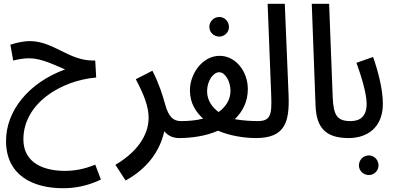

<svg xmlns="http://www.w3.org/2000/svg" viewBox="-20 -727 2103 1018"><path d="M314 271C367 271 436 263 515 225L485 146C423 171 374 179 323 179C222 179 104 143 104 12C104 -178 302 -300 490 -316L485 -406H473C344 -406 263 -509 138 -509C101 -509 63 -499 35 -490L50 -406C74 -412 105 -418 134 -418C199 -418 265 -384 325 -359C131 -288 12 -139 12 20C12 206 159 271 314 271Z M646 230C761 167 828 74 851 -31C871 -7 897 5 930 5C971 5 987 -15 987 -42C987 -68 972 -85 940 -85C901 -85 874 -104 855 -176C841 -226 822 -286 788 -352L700 -307C743 -226 768 -162 768 -103C768 -34 733 63 592 147Z M1143 -533C1171 -533 1194 -556 1194 -584C1194 -613 1171 -637 1143 -637C1113 -637 1090 -613 1090 -584C1090 -556 1113 -533 1143 -533ZM930 5C996 5 1073 -6 1136 -34C1193 -9 1270 5 1337 5C1378 5 1393 -15 1393 -42C1393 -68 1379 -85 1347 -85C1318 -85 1270 -87 1225 -95C1266 -135 1294 -187 1294 -255C1294 -347 1231 -431 1144 -431C1055 -431 987 -338 987 -248C987 -177 1021 -131 1057 -98C1019 -88 977 -85 939 -85ZM1078 -244C1078 -297 1110 -344 1142 -344C1175 -344 1202 -294 1202 -246C1202 -199 1178 -161 1139 -133C1104 -159 1078 -195 1078 -244Z M1337 5C1490 5 1516 -78 1510 -224L1490 -707H1399L1418 -221C1422 -117 1414 -85 1346 -85Z M1829 5C1870 5 1885 -15 1885 -42C1885 -68 1871 -85 1839 -85C1769 -85 1748 -113 1744 -212L1725 -707H1633L1653 -169C1657 -48 1708 5 1829 5Z M1829 5C1924 5 2010 -48 2010 -177C2010 -257 1982 -358 1958 -425L1870 -394C1897 -319 1924 -230 1924 -176C1924 -106 1885 -85 1839 -85ZM1936 201C1964 201 1987 178 1987 150C1987 121 1964 97 1936 97C1906 97 1883 121 1883 150C1883 178 1906 201 1936 201Z"/></svg>

Font: Noto Sans Arabic UI XCn Md
Style: Regular
Weight: 500
Width: 2
Designer: Monotype Design Team, Nadine Chahine and Nizar Qandah
Foundry: Monotype Imaging Inc.
Version: Version 2.010